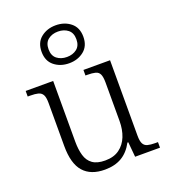

<svg xmlns="http://www.w3.org/2000/svg" viewBox="-148 -920 914 1037"><g transform="rotate(-20 309.0 -402.0)"><path d="M277 10Q196 10 154.5 -37Q113 -84 113 -185V-433Q113 -466 104.5 -480.5Q96 -495 79 -499.5Q62 -504 33 -504H19V-536H177V-186Q177 -142 187 -107.5Q197 -73 223 -54.5Q249 -36 295 -36Q345 -36 377 -59.5Q409 -83 424.5 -122Q440 -161 440 -210V-431Q440 -464 432.5 -479.5Q425 -495 407.5 -499.5Q390 -504 361 -504H351V-536H504V-102Q504 -71 512 -56Q520 -41 537 -36.5Q554 -32 579 -32H596V0H453L445 -86H440Q414 -37 374 -13.5Q334 10 277 10ZM292 -596Q242 -596 207 -624Q172 -652 172 -705Q172 -758 207 -786Q242 -814 292 -814Q342 -814 377 -786Q412 -758 412 -705Q412 -652 377 -624Q342 -596 292 -596ZM292 -632Q326 -632 349 -650Q372 -668 372 -705Q372 -742 349 -760Q326 -778 292 -778Q258 -778 235 -760Q212 -742 212 -705Q212 -668 235 -650Q258 -632 292 -632Z"/></g></svg>

Font: Noto Serif Hebrew Light
Style: Regular
Weight: 300
Version: Version 2.003